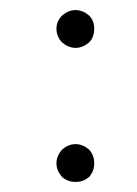

<svg xmlns="http://www.w3.org/2000/svg" viewBox="-20 -484 272 381"><path d="M167 -427C167 -437 164 -446 157 -453C149 -460 140 -464 130 -464C120 -464 111 -460 103 -453C96 -446 92 -437 92 -427C92 -417 96 -407 103 -400C111 -393 120 -389 130 -389C140 -389 149 -393 157 -400C164 -407 167 -417 167 -427ZM167 -160C167 -170 164 -179 157 -187C149 -194 140 -198 130 -198C120 -198 111 -194 103 -187C96 -179 92 -170 92 -160C92 -150 96 -141 103 -133C111 -126 120 -123 130 -123C140 -123 149 -126 157 -133C164 -141 167 -150 167 -160Z"/></svg>

Font: Nupuram Thin Italic
Style: Regular
Weight: 100
Designer: Santhosh Thottingal (santhosh.thottingal@gmail.com)
Foundry: SMC
Version: Version 1.000